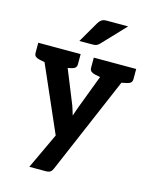

<svg xmlns="http://www.w3.org/2000/svg" viewBox="-131 -818 854 1072"><g transform="rotate(15 296.0 -282.0)"><path d="M144 168 241 -39 33 -514H144Q160 -514 168 -507Q176 -500 180 -490L287 -225Q291 -213 295.5 -199Q300 -185 304 -171Q306 -177 309.5 -187.5Q313 -198 317 -209Q321 -220 323 -226L423 -490Q427 -500 437 -507Q447 -514 458 -514H560L280 141Q275 154 266 161Q257 168 239 168ZM129 -481V-514H204V-481ZM406 -481V-514H480V-481ZM113 -514 100 -413 43 -425Q29 -428 21 -435Q13 -442 13 -456V-514ZM258 -514V-456Q258 -442 250.5 -435Q243 -428 229 -425L172 -413L159 -514ZM433 -514 421 -413 363 -425Q350 -428 342 -435Q334 -442 334 -456V-514ZM579 -514V-456Q579 -442 571.5 -435Q564 -428 550 -425L493 -413L480 -514ZM232 -583 303 -705Q311 -718 321 -725Q331 -732 351 -732H474L350 -601Q341 -591 332 -587Q323 -583 308 -583Z"/></g></svg>

Font: Aleo
Style: Bold
Weight: 700
Designer: Alessio Laiso
Foundry: Alessio Laiso
Version: Version 2.001;gftools[0.9.29]